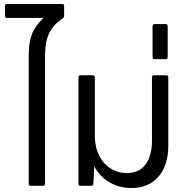

<svg xmlns="http://www.w3.org/2000/svg" viewBox="-20 -933 946 964"><path d="M292 -913Q302 -913 302 -903V-854Q302 -847 296 -841Q248 -810 227 -766.5Q206 -723 206 -655V-11Q206 0 195 0H134Q124 0 124 -11V-654Q124 -720 141 -763Q158 -806 199 -843H16Q5 -843 5 -854V-903Q5 -913 16 -913Z M453 -98 449 -11Q449 0 438 0H384Q374 0 374 -11V-545Q374 -555 384 -555H445Q456 -555 456 -545V-254Q456 -196 477.5 -153Q499 -110 535.5 -87Q572 -64 618 -64Q677 -64 710 -106.5Q743 -149 743 -226V-545Q743 -555 753 -555H814Q825 -555 825 -545V-202Q825 -103 775.5 -46Q726 11 640 11Q579 11 529.5 -18Q480 -47 453 -98Z M756 -636Q746 -636 746 -647V-801Q746 -812 756 -812H812Q822 -812 822 -801V-647Q822 -636 812 -636Z"/></svg>

Font: LINE Seed Sans TH App
Style: Regular
Weight: 400
Designer: Dalton Maag Ltd | Thai characters by Cadson Demak Co.,Ltd.
Foundry: Dalton Maag Ltd
Version: Version 1.003